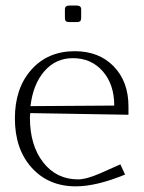

<svg xmlns="http://www.w3.org/2000/svg" viewBox="-20 -658 515 686"><path d="M270 -594.2Q270 -585.9 266.6 -582.5Q263.2 -579.1 253.9 -579.1H228Q218.8 -579.1 215.3 -582.5Q211.9 -585.9 211.9 -594.2V-625Q211.9 -638.2 228 -638.2H253.9Q270 -638.2 270 -625ZM87.9 -253.9Q87.9 -251.5 87.4 -246.1Q86.9 -240.7 86.9 -237.8Q86.9 -138.7 134.3 -77.9Q181.6 -17.1 258.8 -17.1Q289.1 -17.1 340.8 -40L410.2 -70.8L426.8 -34.2Q324.2 7.8 251 7.8Q153.3 7.8 93.3 -58.8Q33.2 -125.5 33.2 -234.9Q33.2 -342.8 92 -408.9Q150.9 -475.1 247.1 -475.1Q333.5 -475.1 386.2 -420.9Q439 -366.7 439 -277.8V-248ZM88.9 -278.8 388.2 -280.8Q388.2 -356.4 347.2 -403.3Q306.2 -450.2 240.2 -450.2Q179.2 -450.2 138.7 -403.8Q98.1 -357.4 88.9 -278.8Z"/></svg>

Font: Resagokr
Style: Light
Weight: 300
Designer: gluk
Foundry: gluk
Version: Version 0.95